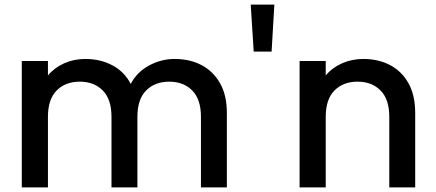

<svg xmlns="http://www.w3.org/2000/svg" viewBox="-20 -817 1900 837"><path d="M75 -551H189V-488Q217 -522 259.5 -541Q302 -560 352 -560Q417 -560 469.5 -532.5Q522 -505 550 -451Q576 -502 629 -531Q682 -560 742 -560Q807 -560 858 -533.5Q909 -507 939 -454.5Q969 -402 969 -325V0H856V-308Q856 -384 818 -422.5Q780 -461 718 -461Q655 -461 617 -422.5Q579 -384 579 -308V0H466V-308Q466 -384 428 -422.5Q390 -461 328 -461Q265 -461 227 -422.5Q189 -384 189 -308V0H75Z M1073 -797H1176L1164 -592H1086Z M1286 -551H1400V-488Q1428 -522 1471 -541Q1514 -560 1564 -560Q1629 -560 1680 -533.5Q1731 -507 1760.5 -454.5Q1790 -402 1790 -325V0H1677V-308Q1677 -384 1639 -422.5Q1601 -461 1539 -461Q1476 -461 1438 -422.5Q1400 -384 1400 -308V0H1286Z"/></svg>

Font: Poppins Medium
Style: Regular
Weight: 500
Designer: Ninad Kale (Devanagari), Jonny Pinhorn (Latin)
Version: Version 5.002